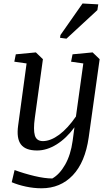

<svg xmlns="http://www.w3.org/2000/svg" viewBox="-20 -835 628 1079"><path d="M68.8 -529.8 181.6 -540.5 221.2 -502.4 175.8 -172.9Q166.5 -106.4 175.8 -74.2Q185.1 -42 221.7 -42Q264.6 -42.5 312.3 -77.6Q359.9 -112.8 406.7 -180.2L448.2 -478.5L379.4 -488.3L387.7 -529.8L500.5 -540.5L540 -502.4L478.5 -63Q458.5 77.1 388.9 150.1Q319.3 223.1 213.4 223.1Q169.9 223.1 125.5 213.6Q81.1 204.1 45.9 189L62 120.6Q114.7 140.1 173.3 154.1Q231.9 168 273.9 168Q314.9 145 346.2 90.1Q377.4 35.2 388.2 -43.5L398.4 -119.6Q353 -57.6 298.1 -23.4Q243.2 10.7 188.5 10.7Q123.5 10.7 97.7 -23.2Q71.8 -57.1 82 -129.9L129.4 -478.5L60.5 -488.3ZM319.8 -638.2 443.8 -815.4 532.2 -810.5 527.3 -778.3 353.5 -617.7 317.4 -622.6Z"/></svg>

Font: Noticia Text
Style: Italic
Weight: 400
Italic angle: -8°
Designer: JM Sole
Foundry: JM Sole
Version: Version 1.003